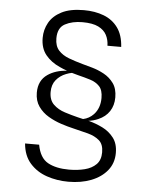

<svg xmlns="http://www.w3.org/2000/svg" viewBox="-56 -855 712 911"><g transform="rotate(5 300.0 -400.0)"><path d="M303.5 8.5Q249 8.5 200.8 -8Q152.5 -24.5 120.5 -60.5Q88.5 -96.5 83.5 -154.5H150.5Q162 -92 201 -70.5Q240 -49 301.5 -49Q342 -49 376 -57.5Q410 -66 430.8 -86.8Q451.5 -107.5 451.5 -144.5Q451.5 -182.5 430.5 -200.8Q409.5 -219 376 -228Q342.5 -237 305.5 -245.5Q279 -251.5 246.8 -262Q214.5 -272.5 185.2 -289.8Q156 -307 137 -334Q118 -361 118 -400Q118 -458 160.5 -487Q198 -512.5 252 -515.5Q233.5 -522 216.5 -530Q174.5 -548.5 148.8 -580Q123 -611.5 123 -661Q123 -700 141.8 -733.8Q160.5 -767.5 201 -788.2Q241.5 -809 307 -809Q359.5 -809 401.5 -793Q443.5 -777 469 -742Q494.5 -707 498 -650.5H432.5Q432 -678.5 420.2 -701.2Q408.5 -724 381 -737.8Q353.5 -751.5 305 -751.5Q256.5 -751.5 222.2 -733.2Q188 -715 188 -664.5Q188 -628 206.8 -607.2Q225.5 -586.5 256.2 -575Q287 -563.5 323 -553.5Q342 -548.5 370 -540.5Q398 -532.5 425.8 -517.5Q453.5 -502.5 472.2 -476.8Q491 -451 491 -409.5Q491 -371 472.5 -343Q454 -315 420 -300.5Q399 -291 373 -287.5Q375 -287 377 -287Q409.5 -278.5 441.5 -262.8Q473.5 -247 495 -219.2Q516.5 -191.5 516.5 -147Q516.5 -98.5 488.5 -63.8Q460.5 -29 412.5 -10.2Q364.5 8.5 303.5 8.5ZM276 -507.5Q262 -505 248.5 -499.5Q220 -488.5 201.5 -466Q183 -443.5 183 -408.5Q183 -370 205 -349Q227 -328 259.2 -317.8Q291.5 -307.5 322 -300Q333.5 -297.5 347.5 -294Q376.5 -300 397.5 -322Q426 -352.5 426 -401Q426 -438.5 409 -456.5Q392 -474.5 364.8 -483Q337.5 -491.5 306.5 -499Q291 -503 276 -507.5Z"/></g></svg>

Font: Spline Sans Mono Light
Style: Regular
Weight: 300
Monospace: yes
Version: Version 1.004